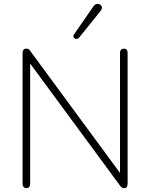

<svg xmlns="http://www.w3.org/2000/svg" viewBox="-20 -961 772 987"><path d="M116 6Q107 6 101.5 0Q96 -6 96 -16V-688Q96 -699 101 -705Q106 -711 114 -711Q123 -711 127.5 -708Q132 -705 137 -697L619 -42H597V-689Q597 -700 602.5 -705.5Q608 -711 617 -711Q626 -711 631 -705.5Q636 -700 636 -689V-17Q636 -6 631.5 0Q627 6 619 6Q612 6 606.5 2.5Q601 -1 596 -8L114 -663H135V-16Q135 -6 130 0Q125 6 116 6ZM387 -768Q382 -762 375.5 -761Q369 -760 364 -763Q359 -766 357.5 -772Q356 -778 361 -785L460 -928Q466 -937 473.5 -939.5Q481 -942 488 -940Q495 -938 499.5 -933Q504 -928 504 -921Q504 -914 498 -906Z"/></svg>

Font: Nunito ExtraLight
Style: Regular
Weight: 200
Designer: Vernon Adams
Foundry: Vernon Adams
Version: Version 3.602